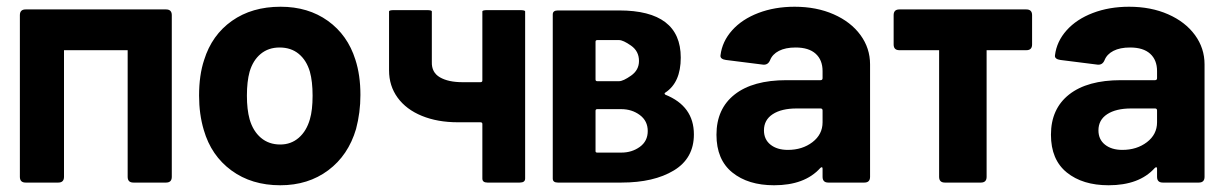

<svg xmlns="http://www.w3.org/2000/svg" viewBox="-20 -542 3642 570"><path d="M170 -393V-17Q170 0 153 0H56Q39 0 39 -17V-497Q39 -514 56 -514H473Q490 -514 490 -497V-17Q490 0 473 0H376Q359 0 359 -17V-393Z M585 -156Q571 -203 571 -258Q571 -319 586 -364Q609 -438 668.5 -480Q728 -522 813 -522Q895 -522 953.5 -480Q1012 -438 1035 -365Q1050 -319 1050 -260Q1050 -208 1037 -159Q1014 -81 954.5 -36.5Q895 8 812 8Q727 8 667 -36Q607 -80 585 -156ZM900 -188Q908 -215 908 -258Q908 -300 900 -329Q890 -363 867 -382Q844 -401 810 -401Q777 -401 754 -382Q731 -363 721 -329Q713 -300 713 -258Q713 -217 721 -188Q731 -153 754.5 -133Q778 -113 812 -113Q844 -113 867 -133Q890 -153 900 -188Z M1135 -508Q1135 -512 1150 -512H1247Q1262 -512 1262 -508V-358Q1261 -327 1286 -312.5Q1311 -298 1353 -298H1406Q1412 -298 1412 -303V-508Q1412 -512 1427 -512H1523Q1539 -512 1539 -508V-12Q1539 0 1523 0H1427Q1412 0 1412 -12V-174Q1412 -179 1406 -179H1339Q1279 -179 1232.5 -198Q1186 -217 1160.5 -252Q1135 -287 1135 -333Z M1955 -261Q2040 -227 2040 -143Q2040 -72 1980.5 -36Q1921 0 1825 0H1636Q1621 0 1621 -12V-499Q1621 -511 1636 -511H1818Q2001 -511 2001 -371Q2001 -297 1955 -267Q1953 -266 1953 -264.5Q1953 -263 1955 -261ZM1748 -418V-306Q1748 -301 1753 -301H1818Q1830 -301 1853.5 -317.5Q1877 -334 1877 -361Q1877 -390 1853.5 -406.5Q1830 -423 1818 -423H1753Q1748 -423 1748 -418ZM1903 -153Q1903 -183 1879.5 -200.5Q1856 -218 1824 -218H1753Q1748 -218 1748 -213V-93Q1748 -89 1753 -89H1825Q1856 -89 1879.5 -106Q1903 -123 1903 -153Z M2563 -351V-17Q2563 0 2546 0H2439Q2422 0 2422 -17V-41Q2422 -45 2420 -45.5Q2418 -46 2415 -43Q2369 8 2278 8Q2201 8 2154 -30Q2107 -68 2107 -142Q2107 -219 2161 -261.5Q2215 -304 2315 -304H2416Q2422 -304 2422 -310V-331Q2422 -364 2401.5 -382.5Q2381 -401 2342 -401Q2312 -401 2292.5 -391Q2273 -381 2266 -363Q2260 -349 2246 -350L2135 -364Q2127 -365 2122.5 -368.5Q2118 -372 2119 -378Q2124 -419 2153.5 -452Q2183 -485 2231.5 -503.5Q2280 -522 2339 -522Q2404 -522 2455 -499.5Q2506 -477 2534.5 -438Q2563 -399 2563 -351ZM2422 -179V-214Q2422 -220 2416 -220H2345Q2300 -220 2274 -203Q2248 -186 2248 -155Q2248 -128 2267.5 -112.5Q2287 -97 2319 -97Q2362 -97 2392 -120Q2422 -143 2422 -179Z M2909 -393V-17Q2909 0 2892 0H2785Q2768 0 2768 -17V-393H2650Q2633 -393 2633 -410V-497Q2633 -514 2650 -514H3027Q3044 -514 3044 -497V-410Q3044 -393 3027 -393Z M3556 -351V-17Q3556 0 3539 0H3432Q3415 0 3415 -17V-41Q3415 -45 3413 -45.5Q3411 -46 3408 -43Q3362 8 3271 8Q3194 8 3147 -30Q3100 -68 3100 -142Q3100 -219 3154 -261.5Q3208 -304 3308 -304H3409Q3415 -304 3415 -310V-331Q3415 -364 3394.5 -382.5Q3374 -401 3335 -401Q3305 -401 3285.5 -391Q3266 -381 3259 -363Q3253 -349 3239 -350L3128 -364Q3120 -365 3115.5 -368.5Q3111 -372 3112 -378Q3117 -419 3146.5 -452Q3176 -485 3224.5 -503.5Q3273 -522 3332 -522Q3397 -522 3448 -499.5Q3499 -477 3527.5 -438Q3556 -399 3556 -351ZM3415 -179V-214Q3415 -220 3409 -220H3338Q3293 -220 3267 -203Q3241 -186 3241 -155Q3241 -128 3260.5 -112.5Q3280 -97 3312 -97Q3355 -97 3385 -120Q3415 -143 3415 -179Z"/></svg>

Font: Barlow
Style: Bold
Weight: 700
Designer: Jeremy Tribby
Foundry: Jeremy Tribby
Version: Version 1.101 August 23, 2024